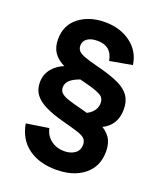

<svg xmlns="http://www.w3.org/2000/svg" viewBox="-147 -758 836 992"><g transform="rotate(20 271.0 -262.0)"><path d="M278.5 140Q187 140 126.8 96.2Q66.5 52.5 51.5 -31.5L174.5 -50.5Q183.5 -10 214.2 12.8Q245 35.5 286 35.5Q322 35.5 345 18.5Q368 1.5 368 -29Q368 -50 355 -63Q342.5 -74 316 -82.8Q289.5 -91.5 230.5 -107Q168.5 -123.5 130 -142.5Q88.5 -162.5 68 -189.8Q47.5 -217 47.5 -255.5Q47.5 -301 75 -333.5Q102.5 -366 145.8 -380.8Q189 -395.5 242 -394.5L252 -345.5Q210 -332.5 188.8 -315Q167.5 -297.5 167.5 -272.5Q167.5 -249.5 185.5 -237.5Q192.5 -232.5 202 -228Q211.5 -223.5 226 -219Q240.5 -214.5 251 -211.5Q261.5 -208.5 283 -203Q304.5 -197.5 315 -194.5Q371.5 -179 412 -160Q452.5 -140 472 -110.8Q491.5 -81.5 491.5 -36.5Q491.5 46 433.2 93Q375 140 278.5 140ZM305.5 -133.5 302 -181.5Q335.5 -188.5 357.5 -210.2Q379.5 -232 379.5 -262.5Q379.5 -283.5 366.5 -296.5Q357.5 -304.5 336.5 -312.8Q315.5 -321 298.5 -325.8Q281.5 -330.5 242 -340.5Q181 -356.5 142 -375.5Q100 -395 79.8 -424.2Q59.5 -453.5 59.5 -497.5Q59.5 -575.5 116.5 -619.5Q173.5 -663.5 259 -663.5Q342.5 -663.5 400.8 -620.2Q459 -577 469 -504L346 -482Q333 -559.5 254.5 -559.5Q219.5 -559.5 199.2 -545.2Q179 -531 179 -506Q179 -483 198 -470Q207 -464 222.5 -458Q238 -452 250 -448.5Q262 -445 287.8 -438.2Q313.5 -431.5 326.5 -428Q383 -412.5 423.5 -393.5Q463.5 -374 483.2 -345.2Q503 -316.5 503 -273Q503 -223 479 -190Q454.5 -156.5 410 -141.8Q365.5 -127 305.5 -133.5Z"/></g></svg>

Font: Vortex Mix
Style: Bold
Weight: 700
Designer: Mikhail Sharanda
Foundry: Mikhail Sharanda
Version: Version 4.504;Glyphs 3.1.2 (3151)